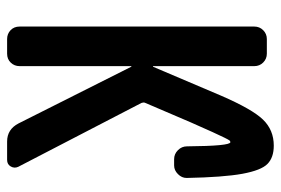

<svg xmlns="http://www.w3.org/2000/svg" viewBox="-145 -645 790 540"><g transform="rotate(90 250.0 -375.0)"><path d="M89.8 0Q75.2 0 64.9 -9.8Q54.7 -19.5 54.7 -35.2V-695.3Q54.7 -710 64.9 -720.2Q75.2 -730.5 89.8 -730.5H130.9Q145.5 -730.5 155.8 -720.2Q166 -710 166 -695.3V-411.1Q166 -410.2 167 -410.2Q168 -410.2 168 -411.1L249 -601.6Q287.1 -689.5 316.4 -719.7Q345.7 -750 389.6 -750Q422.9 -750 440.9 -732.4Q459 -714.8 468.8 -661.6Q478.5 -608.4 480.5 -504.9Q480.5 -491.2 469.7 -480.5Q459 -469.7 445.3 -469.7H427.7Q413.1 -469.7 402.3 -480.5Q391.6 -491.2 391.6 -505.9Q390.6 -627.9 379.9 -627.9Q377 -627.9 375 -625.5Q373 -623 367.2 -611.3Q361.3 -599.6 351.6 -578.1Q341.8 -556.6 324.2 -516.6L268.6 -386.7Q267.6 -383.8 269.5 -377.9L449.2 -31.2Q454.1 -20.5 448.2 -10.3Q442.4 0 429.7 0H377.9Q343.8 0 327.1 -32.2L168 -348.6Q168 -349.6 167 -349.6Q166 -349.6 166 -348.6V-35.2Q166 -20.5 156.2 -10.3Q146.5 0 130.9 0Z"/></g></svg>

Font: Rounded-L Mgen+ 1m medium
Style: Regular
Weight: 500
Designer: [Source Han Sans]
Ryoko NISHIZUKA  (kana & ideographs); Paul D. Hunt (Latin, Greek & Cyrillic); Wenlong ZHANG  (bopomofo
Version: Version 1.059.20150602